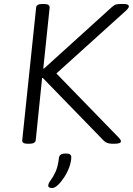

<svg xmlns="http://www.w3.org/2000/svg" viewBox="-20 -722 669 967"><path d="M119 2Q90 2 92 -16L162 -684Q164 -702 193 -702H201Q231 -702 230 -684L198 -377H202L543 -686Q555 -697 564.5 -699.5Q574 -702 591 -702H601Q629 -702 629 -690Q629 -682 614 -668L264 -352L576 -31Q590 -17 589 -10Q589 2 555 2H546Q518 2 503 -13L196 -329H192L160 -16Q158 2 127 2ZM242 225Q236 225 229.5 222.5Q223 220 223 213Q223 202 234.5 187Q246 172 259 145Q272 118 277 72Q280 51 311 51Q339 51 339 69Q339 91 329.5 118Q320 145 304.5 169Q289 193 272.5 209Q256 225 242 225Z"/></svg>

Font: Asap Semi Expanded Semi Expanded Light
Style: Italic
Weight: 300
Width: 6
Italic angle: -6°
Designer: Pablo Cosgaya
Foundry: Omnibus-Type
Version: Version 3.001; ttfautohint (v1.8.4.7-5d5b)